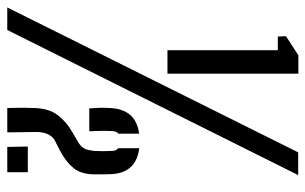

<svg xmlns="http://www.w3.org/2000/svg" viewBox="-234 -664 840 528"><g transform="rotate(90 186.0 -400.0)"><path d="M60 -440.5V-744H22.5L21.5 -766.5L74 -800.5H124.5V-440.5ZM-57.5 0 341 -800H403.5L4.5 0ZM219 0Q218.5 -20 218.5 -30.5Q218.5 -41 218.5 -50Q218.5 -59 219 -73.5Q220 -114 238.2 -138.2Q256.5 -162.5 285.5 -179L314 -195.5Q327.5 -204.5 331.5 -214.2Q335.5 -224 337 -238.5Q338.5 -263 337 -288Q337 -299.5 329.5 -305V-363Q400.5 -354 401 -280.5Q401.5 -271.5 401.5 -261.5Q401.5 -251.5 401.5 -238.5Q401 -203.5 384.8 -183Q368.5 -162.5 339 -146.5L305 -129Q285 -113.5 285 -80L286 0ZM220 -225.5Q219 -239 218.5 -253.2Q218 -267.5 219 -280.5Q221.5 -354 289.5 -362.5V-305.5Q283 -300.5 282.5 -288.5Q281.5 -272 282 -255Q282.5 -238 283 -225.5ZM326 0 325 -56.5H395.5V0Z"/></g></svg>

Font: Big Shoulders Stencil Display SemiBold
Style: Regular
Weight: 600
Designer: Patric King
Foundry: XO Type Co
Version: Version 1.000